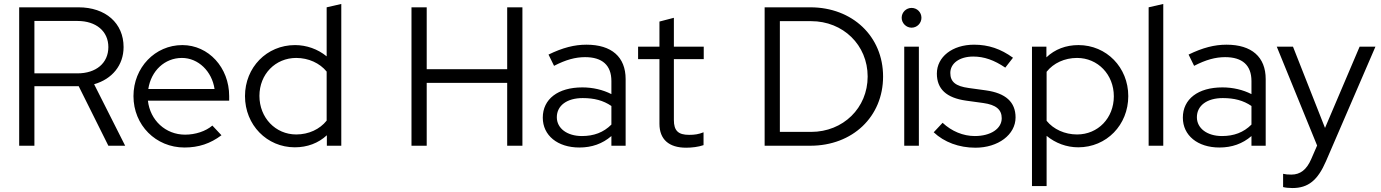

<svg xmlns="http://www.w3.org/2000/svg" viewBox="-20 -737 6982 971"><path d="M77 0H154V-301H378L528 0H613L456 -311C547 -337 605 -407 605 -499C605 -620 514 -700 377 -700H77ZM154 -366V-631H372C466 -631 528 -579 528 -499C528 -418 466 -366 372 -366Z M913 9C985 9 1044 -11 1100 -53L1054 -102C1020 -73 968 -56 916 -56C817 -56 739 -129 728 -228H1139V-251C1139 -395 1035 -509 902 -509C764 -509 655 -395 655 -251C655 -104 768 9 913 9ZM730 -287C744 -379 813 -444 900 -444C983 -444 1052 -376 1065 -287Z M1471 8C1534 8 1590 -13 1633 -53V0H1706V-717L1632 -700V-452C1587 -489 1530 -509 1472 -509C1329 -509 1219 -396 1219 -251C1219 -105 1330 8 1471 8ZM1478 -57C1373 -57 1292 -142 1292 -252C1292 -362 1373 -444 1478 -444C1540 -444 1597 -418 1632 -375V-127C1597 -83 1541 -57 1478 -57Z M2061 0H2138V-318H2545V0H2622V-700H2545V-387H2138V-700H2061Z M2910 9C2973 9 3027 -10 3072 -49V0H3144V-337C3144 -449 3073 -511 2946 -511C2885 -511 2826 -496 2754 -461L2782 -404C2842 -435 2890 -448 2939 -448C3026 -448 3072 -407 3072 -327V-261C3029 -283 2978 -295 2925 -295C2802 -295 2725 -236 2725 -142C2725 -52 2800 9 2910 9ZM2796 -144C2796 -203 2847 -241 2927 -241C2985 -241 3031 -229 3072 -201V-107C3032 -67 2983 -49 2923 -49C2848 -49 2796 -88 2796 -144Z M3450 10C3479 10 3512 6 3538 -3V-68C3513 -58 3493 -55 3465 -55C3410 -55 3388 -76 3388 -130V-438H3539V-501H3388V-647L3315 -628V-501H3207V-438H3315V-111C3315 -32 3363 10 3450 10Z M3847 0H4078C4292 0 4446 -147 4446 -350C4446 -553 4291 -700 4078 -700H3847ZM3924 -70V-630H4082C4244 -630 4368 -509 4368 -350C4368 -191 4244 -70 4082 -70Z M4590 -597C4618 -597 4640 -620 4640 -647C4640 -675 4618 -697 4590 -697C4563 -697 4540 -675 4540 -647C4540 -620 4563 -597 4590 -597ZM4553 0H4627V-501H4553Z M4913 10C5028 10 5116 -56 5116 -143C5116 -221 5066 -266 4966 -280L4879 -292C4813 -301 4786 -323 4786 -368C4786 -417 4833 -451 4902 -451C4957 -451 5008 -433 5064 -395L5103 -445C5041 -490 4979 -511 4906 -511C4796 -511 4718 -449 4718 -365C4718 -287 4766 -242 4866 -228L4953 -216C5017 -207 5046 -183 5046 -139C5046 -86 4990 -49 4910 -49C4851 -49 4793 -73 4747 -116L4702 -68C4755 -18 4830 10 4913 10Z M5199 204H5273V-50C5318 -13 5374 8 5433 8C5576 8 5686 -105 5686 -251C5686 -396 5576 -509 5434 -509C5371 -509 5315 -488 5272 -447V-501H5199ZM5427 -57C5365 -57 5308 -83 5273 -126V-374C5308 -418 5364 -444 5427 -444C5532 -444 5613 -360 5613 -250C5613 -140 5533 -57 5427 -57Z M5789 0H5863V-717L5789 -700Z M6147 9C6210 9 6264 -10 6309 -49V0H6381V-337C6381 -449 6310 -511 6183 -511C6122 -511 6063 -496 5991 -461L6019 -404C6079 -435 6127 -448 6176 -448C6263 -448 6309 -407 6309 -327V-261C6266 -283 6215 -295 6162 -295C6039 -295 5962 -236 5962 -142C5962 -52 6037 9 6147 9ZM6033 -144C6033 -203 6084 -241 6164 -241C6222 -241 6268 -229 6309 -201V-107C6269 -67 6220 -49 6160 -49C6085 -49 6033 -88 6033 -144Z M6516 214C6596 214 6644 175 6686 78L6936 -501H6856L6681 -90L6519 -501H6437L6641 -1L6611 68C6588 121 6556 146 6511 146C6493 146 6482 145 6469 142V209C6480 212 6497 214 6516 214Z"/></svg>

Font: Red Hat Display
Style: Regular
Weight: 400
Designer: Pentagram, MCKL
Foundry: Pentagram, MCKL
Version: Version 1.023